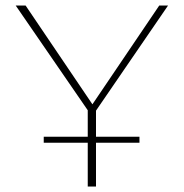

<svg xmlns="http://www.w3.org/2000/svg" viewBox="-20 -678 668 698"><path d="M306 -267 37 -658H73L326 -284ZM299 0V-286H329V0ZM323 -267 306 -284 559 -658H591ZM139 -159V-181H487V-159Z"/></svg>

Font: Ysabeau Office Thin
Style: Regular
Weight: 250
Designer: Christian Thalmann (Catharsis Fonts)
Version: Version 2.001;gftools[0.9.30]; featfreeze: tnum,lnum,ss02